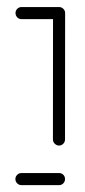

<svg xmlns="http://www.w3.org/2000/svg" viewBox="-20 -539 248 559"><path d="M25.2 -501.1Q25.2 -508.5 30.4 -513.5Q35.6 -518.5 42.6 -518.5H151.9Q159.3 -518.5 164.4 -513.3Q169.6 -508.1 169.6 -501.1Q169.6 -493.7 164.4 -488.5Q159.3 -483.3 151.9 -483.3H42.6Q35.2 -483.3 30.2 -488.5Q25.2 -493.7 25.2 -501.1ZM151.9 -518.1Q159.3 -518.1 164.4 -513Q169.6 -507.8 169.6 -500.4L169.3 -133Q169.3 -125.6 164.1 -120.4Q158.9 -115.2 151.9 -115.2Q144.8 -115.2 139.4 -120.6Q134.1 -125.9 134.1 -133L134.4 -500.4Q134.4 -507.8 139.6 -513Q144.8 -518.1 151.9 -518.1ZM24.8 -17.8Q24.8 -24.8 30 -30Q35.2 -35.2 42.6 -35.2H151.9Q159.3 -35.2 164.3 -30.2Q169.3 -25.2 169.3 -17.8Q169.3 -10.4 164.3 -5.2Q159.3 0 151.9 0H42.6Q35.2 0 30 -5.2Q24.8 -10.4 24.8 -17.8Z"/></svg>

Font: 26F Galaxy Sans Light
Style: Regular
Weight: 300
Designer: C₂₉H₂₅N₃O₅
Version: Version 1.100